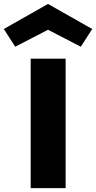

<svg xmlns="http://www.w3.org/2000/svg" viewBox="-54 -975 498 995"><path d="M105 0V-670.9H286.1V0ZM364.7 -732.9 194.8 -820.8 24.9 -732.9 -34.2 -824.7 194.8 -954.6 423.8 -824.7Z"/></svg>

Font: Syncopate
Style: Bold
Weight: 700
Designer: Astigmatic (AOETI)
Foundry: Astigmatic (AOETI)
Version: Version 1.001 2011